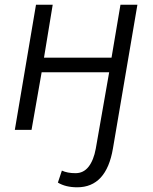

<svg xmlns="http://www.w3.org/2000/svg" viewBox="-20 -552 649 816"><path d="M226 224 243 173Q266 184 301 184Q335 184 356.5 156.5Q378 129 387 80L444 -245H157L114 0H43L133 -532H204L167 -307H454L492 -532H564L460 79Q432 244 308 244Q259 244 226 224Z"/></svg>

Font: Nebula Sans Book
Style: Regular
Weight: 400
Italic angle: -9°
Designer: Paul D. Hunt for Adobe (as Source Sans)
Foundry: Nebula Entertainment & Broadcasting LLC
Version: Version 1.010